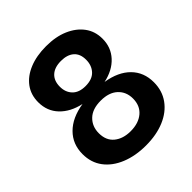

<svg xmlns="http://www.w3.org/2000/svg" viewBox="-201 -854 1008 1008"><g transform="rotate(-45 302.5 -350.0)"><path d="M223 -370Q150 -386 107.5 -430.5Q65 -475 65 -541Q65 -596 94.5 -636Q124 -676 177.5 -698Q231 -720 302 -720Q374 -720 427 -697Q480 -674 510 -633.5Q540 -593 540 -538Q540 -474 499 -429.5Q458 -385 387 -370Q474 -356 521.5 -308Q569 -260 569 -186Q569 -123 535.5 -76.5Q502 -30 442.5 -5Q383 20 305 20Q227 20 166 -5Q105 -30 71 -75.5Q37 -121 37 -184Q37 -258 86 -307Q135 -356 223 -370ZM175 -201Q175 -147 210 -118.5Q245 -90 301 -90Q360 -90 395.5 -120Q431 -150 431 -203Q431 -253 397.5 -284Q364 -315 303 -315Q241 -315 208 -283Q175 -251 175 -201ZM203 -518Q203 -477 228 -451Q253 -425 301 -425Q351 -425 376 -452Q401 -479 401 -521Q401 -565 375 -587.5Q349 -610 303 -610Q255 -610 229 -586Q203 -562 203 -518Z"/></g></svg>

Font: Moderustic SemiBold
Style: Regular
Weight: 600
Designer: Tural Alisoy
Foundry: TAFT Foundry
Version: Version 2.120